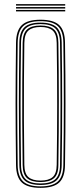

<svg xmlns="http://www.w3.org/2000/svg" viewBox="-20 -900 390 925"><path d="M175.2 5Q112.8 5 85.4 -20.6Q58 -46.2 57.2 -105Q56.2 -191.2 55.6 -263.6Q55 -336 55 -403.2Q55 -470.5 55.6 -541Q56.2 -611.5 57.2 -694Q58 -753.5 85.4 -779.2Q112.8 -805 175.2 -805Q238 -805 265.2 -779.2Q292.5 -753.5 293.2 -694Q294.5 -611.5 295 -541Q295.5 -470.5 295.5 -403.2Q295.5 -336 295 -263.6Q294.5 -191.2 293.2 -105Q292.5 -46.2 265.2 -20.6Q238 5 175.2 5ZM175.2 -2Q233.5 -2 259 -26Q284.5 -50 285.2 -105Q286.5 -191.2 287 -263.6Q287.5 -336 287.5 -403.2Q287.5 -470.5 287 -541Q286.5 -611.5 285.2 -694Q284.5 -749.8 259 -773.9Q233.5 -798 175.2 -798Q117 -798 91.5 -773.9Q66 -749.8 65.2 -694Q64.2 -611.5 63.6 -541Q63 -470.5 63 -403.2Q63 -336 63.6 -263.6Q64.2 -191.2 65.2 -105Q66 -50 91.6 -26Q117.2 -2 175.2 -2ZM175.2 -9Q121.5 -9 97.8 -31.4Q74 -53.8 73.2 -105Q72.2 -191.2 71.6 -263.6Q71 -336 71 -403.2Q71 -470.5 71.6 -541Q72.2 -611.5 73.2 -694Q74 -746 97.8 -768.5Q121.5 -791 175.2 -791Q229 -791 252.8 -768.5Q276.5 -746 277.2 -694Q278.5 -611.5 279 -541Q279.5 -470.5 279.5 -403.2Q279.5 -336 279 -263.6Q278.5 -191.2 277.2 -105Q276.5 -53.8 252.8 -31.4Q229 -9 175.2 -9ZM175.2 -16Q223.8 -16 246.2 -36.4Q268.8 -56.8 269.2 -105Q270.5 -191.2 271 -263.6Q271.5 -336 271.5 -403.2Q271.5 -470.5 271 -541Q270.5 -611.5 269.2 -694Q268.5 -742.2 246.6 -763.1Q224.8 -784 175.2 -784Q125.8 -784 103.9 -763.1Q82 -742.2 81.2 -694Q80.2 -611.5 79.6 -541Q79 -470.5 79 -403.2Q79 -336 79.6 -263.6Q80.2 -191.2 81.2 -105Q81.8 -56.8 104.2 -36.4Q126.8 -16 175.2 -16ZM175.2 -23Q133 -23 111.4 -40.8Q89.8 -58.5 89.2 -105Q87.8 -220 87.2 -316.8Q86.8 -413.5 87.4 -504.6Q88 -595.8 89.2 -694Q89.8 -739.5 110.6 -758.2Q131.5 -777 175.2 -777Q219.2 -777 240 -758.2Q260.8 -739.5 261.2 -694Q262.2 -625.5 262.8 -556.6Q263.2 -487.8 263.4 -416.1Q263.5 -344.5 263 -267.4Q262.5 -190.2 261.2 -105Q260.8 -58.5 239.1 -40.8Q217.5 -23 175.2 -23ZM175.2 -30Q214 -30 233.4 -46.6Q252.8 -63.2 253.2 -106Q254.2 -183.5 254.9 -254.2Q255.5 -325 255.5 -394.6Q255.5 -464.2 255 -537.5Q254.5 -610.8 253.2 -693Q252.8 -736.2 233.4 -753.1Q214 -770 175.2 -770Q136.8 -770 117.2 -753.1Q97.8 -736.2 97.2 -693Q96 -603 95.4 -511.1Q94.8 -419.2 95.2 -319.6Q95.8 -220 97.2 -106Q97.8 -63.2 117.2 -46.6Q136.8 -30 175.2 -30ZM57.2 -873V-880H294.2V-873ZM57.2 -845V-852H294.2V-845ZM57.2 -859V-866H294.2V-859Z"/></svg>

Font: Big Shoulders Inline Text Thin
Style: Regular
Weight: 100
Designer: Patric King
Foundry: XO Type Co
Version: Version 2.002